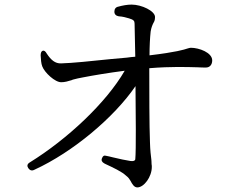

<svg xmlns="http://www.w3.org/2000/svg" viewBox="-20 -794 1040 836"><path d="M103 -62C110 -52 119 -49 130 -55C298 -132 477 -283 570 -419C571 -300 573 -142 569 -100C568 -95 562 -91 548 -93C528 -96 500 -102 471 -109C460 -112 450 -114 440 -116C433 -118 428 -115 424 -105C420 -95 424 -88 435 -82L441 -79C473 -64 510 -47 529 -29C541 -20 544 -13 548 -7C556 8 564 22 578 22C607 22 641 -24 641 -67C641 -71 641 -75 640 -79C640 -89 639 -99 639 -99C637 -115 634 -138 633 -174C630 -246 630 -402 630 -497C727 -505 795 -502 840 -501C854 -500 867 -500 877 -500C893 -500 904 -512 904 -531C904 -565 847 -586 811 -586C808 -586 804 -585 797 -583C782 -578 748 -567 631 -553C631 -589 633 -631 636 -657C639 -675 644 -686 648 -694C651 -699 655 -705 655 -720C655 -746 597 -774 553 -774C534 -774 513 -770 495 -765C484 -763 478 -755 478 -743C478 -732 485 -725 497 -723C514 -722 529 -718 542 -714C562 -708 566 -703 566 -691L569 -547C557 -546 544 -545 532 -543L465 -537C380 -528 290 -519 246 -518C220 -517 202 -533 184 -560C178 -571 172 -575 166 -573C160 -571 157 -564 157 -553C158 -537 159 -517 164 -505C174 -478 220 -435 247 -436C262 -436 276 -440 292 -445C293 -446 297 -447 300 -448C312 -451 323 -454 341 -457C387 -466 453 -477 523 -486C442 -346 273 -188 110 -87C98 -80 97 -71 103 -62Z"/></svg>

Font: 寒蝉锦书宋 Text
Style: Regular
Weight: 400
Designer: 寒蝉锦书宋{Warren} 思源宋体{Ryoko NISHIZUKA 西塚涼子 (kana & ideographs); Frank Grießhammer (Latin, Greek & Cyrillic); Wenlong ZHANG 
Foundry: Adobe & ChillType
Version: Version 2.000;Glyphs 3.1.1 (3135)